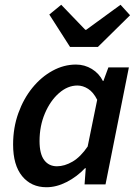

<svg xmlns="http://www.w3.org/2000/svg" viewBox="-20 -774 584 806"><path d="M175 12Q111 12 73 -34.5Q35 -81 35 -167Q35 -238 57 -299Q79 -360 116 -405.5Q153 -451 200.5 -477Q248 -503 299 -503Q335 -503 365.5 -484.5Q396 -466 412 -434H414L435 -491H521L423 0H335L340 -68H337Q303 -32 260 -10Q217 12 175 12ZM219 -76Q251 -76 284.5 -95.5Q318 -115 348 -159L388 -355Q372 -387 350 -401Q328 -415 305 -415Q264 -415 227.5 -383Q191 -351 168.5 -298Q146 -245 146 -182Q146 -128 165.5 -102Q185 -76 219 -76ZM274 -577 187 -713 237 -754 338 -649H342L486 -754L526 -710L391 -577Z"/></svg>

Font: Source Sans Pro SemiBold
Style: Italic
Weight: 600
Italic angle: -11°
Designer: Paul D. Hunt
Foundry: Adobe Systems Incorporated
Version: Version 1.095;hotconv 1.0.109;makeotfexe 2.5.65596